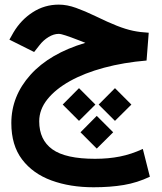

<svg xmlns="http://www.w3.org/2000/svg" viewBox="-20 -476 698 827"><path d="M405 -25.6 475.2 -96.3 545.9 -25.6 475.2 44.6ZM250.1 -25.6 320.3 -96.3 390.9 -25.6 320.3 44.6ZM326.7 93.8 396.8 23.1 467.5 93.8 396.8 164ZM347.7 -291.5Q340.3 -294.4 333.7 -297.1Q327.1 -299.8 316.4 -303.7Q283.7 -316.4 262.9 -323.2Q242.2 -330.1 232.9 -330.1Q211.4 -330.1 189 -316.4Q166.5 -302.7 150.4 -281.7L127 -252L20.5 -305.2L38.1 -336.4Q70.3 -390.6 121.1 -423.3Q171.9 -456.1 233.4 -456.1Q268.6 -456.1 307.4 -442.1Q346.2 -428.2 389.6 -407.2Q445.8 -379.9 483.6 -365Q521.5 -350.1 552.7 -343.5Q584 -336.9 620.6 -335L611.3 -215.3Q512.7 -207 428.2 -184.3Q343.8 -161.6 281.2 -126.7Q218.8 -91.8 183.8 -47.9Q148.9 -3.9 148.9 46.4Q148.9 126.5 205.6 167.2Q262.2 208 389.6 208Q447.3 208 496.3 198.2Q545.4 188.5 595.2 165.5L625.5 285.2Q571.3 311 513.2 320.8Q455.1 330.6 382.8 330.6Q281.7 330.6 201.7 301.3Q121.6 272 75.2 210.9Q28.8 149.9 28.8 54.2Q28.8 -62 111.3 -153.8Q193.8 -245.6 347.7 -291.5Z"/></svg>

Font: Vazir FD-UI
Style: Bold-FD-UI
Weight: 700
Designer: Saber Rastikerdar
Foundry: Saber Rastikerdar
Version: Version 30.0.0